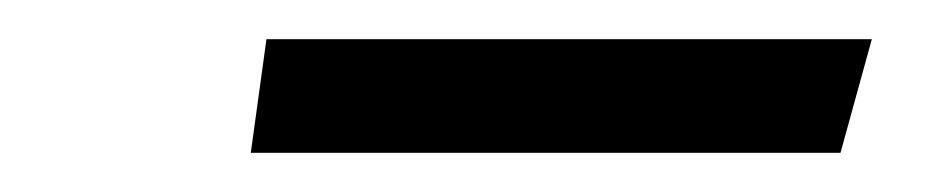

<svg xmlns="http://www.w3.org/2000/svg" viewBox="-20 -652 484 98"><path d="M116 -632H425L409 -574H108Z"/></svg>

Font: Andada Pro SemiBold
Style: Italic
Weight: 600
Italic angle: -6.99998°
Designer: Carolina Giovagnoli
Foundry: Huerta Tipografica
Version: Version 3.005